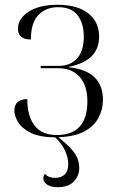

<svg xmlns="http://www.w3.org/2000/svg" viewBox="-20 -564 510 802"><path d="M221 218Q194 218 177.5 207.5Q161 197 161 181Q161 170 168 162Q175 171 186.5 175Q198 179 211 179Q235 179 250 165Q265 151 265 120Q265 95 252 66Q239 37 211 10Q145 9 108 -9.5Q71 -28 55.5 -54Q40 -80 40 -101Q40 -150 94 -150Q94 -79 124.5 -39.5Q155 0 217 0Q345 0 345 -141Q345 -206 313 -242.5Q281 -279 223 -279H150V-289H226Q274 -289 302 -320Q330 -351 330 -411Q330 -467 304 -500.5Q278 -534 223 -534Q172 -534 140.5 -501.5Q109 -469 109 -399Q55 -399 55 -444Q55 -486 99.5 -515Q144 -544 220 -544Q304 -544 349 -508Q394 -472 394 -411Q394 -310 268 -285V-283Q410 -268 410 -147Q410 -107 391.5 -72Q373 -37 332.5 -15Q292 7 224 9Q242 24 262.5 42.5Q283 61 297 84.5Q311 108 311 137Q311 171 288 194.5Q265 218 221 218Z"/></svg>

Font: Noto Serif Display Light
Style: Regular
Weight: 300
Designer: Monotype Design Team
Foundry: Monotype Imaging Inc.
Version: Version 2.009